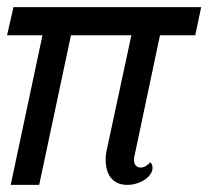

<svg xmlns="http://www.w3.org/2000/svg" viewBox="-35 -520 586 540"><path d="M84.5 -420.9H-15.1L2.9 -500H530.8L514.2 -420.9H415L345.2 -90.8Q341.8 -77.6 341.8 -70.8Q341.8 -60.5 346.9 -54.7Q352.1 -48.8 360.8 -48.8Q374.5 -48.8 388.2 -64Q391.6 -59.1 392.8 -55.7Q394 -52.2 394 -47.9Q394 -39.1 388.2 -30.3Q382.3 -21.5 372.1 -14.6Q361.8 -7.8 348.9 -3.9Q335.9 0 323.2 0Q293.9 0 278.1 -18.6Q262.2 -37.1 262.2 -70.8Q262.2 -86.9 266.1 -102.1L334.5 -420.9H164.6L75.2 0H-4.9Z"/></svg>

Font: Pattaya
Style: Regular
Weight: 400
Designer: Pablo Impallari / Thai characters Designed by Thanarat Vachiruckul and Suppakit Chalermlarp
Foundry: Pablo Impallari
Version: Version 2.001